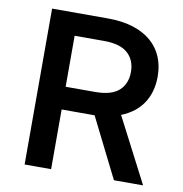

<svg xmlns="http://www.w3.org/2000/svg" viewBox="-79 -774 808 849"><g transform="rotate(10 325.0 -350.0)"><path d="M87 -700H338Q402 -700 451 -684.5Q500 -669 533 -640.5Q566 -612 582.5 -572.5Q599 -533 599 -485Q599 -416 566.5 -366Q534 -316 469 -290L619 0H488L354 -268H206V0H87ZM338 -370Q411 -370 445 -400.5Q479 -431 479 -485Q479 -537 445 -568Q411 -599 338 -599H206V-370Z"/></g></svg>

Font: Golos UI Medium
Style: Regular
Weight: 500
Designer: A.Korolkova, Vitaly Kuzmin
Foundry: ParaType Ltd
Version: Version 2.000